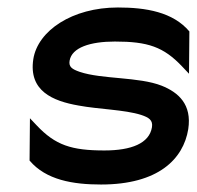

<svg xmlns="http://www.w3.org/2000/svg" viewBox="-20 -482 526 513"><path d="M69 -324C56 -239 121 -212 190 -200C243 -190 313 -189 357 -175C378 -168 389 -161 386 -142C379 -99 331 -80 259 -80C171 -80 128 -94 78 -147L60 -166L59 -53C103 -1 175 11 250 11C403 11 470 -57 483 -137C493 -203 457 -235 412 -253C351 -277 252 -270 193 -290C173 -297 163 -303 166 -320C172 -355 221 -371 287 -371C375 -371 417 -357 467 -304L485 -285L486 -398C442 -450 370 -462 295 -462C173 -462 81 -400 69 -324Z"/></svg>

Font: Charger Sport
Style: BdObl
Weight: 700
Designer: Jasper
Foundry: Cannot Into Space Fonts
Version: Version 1.1